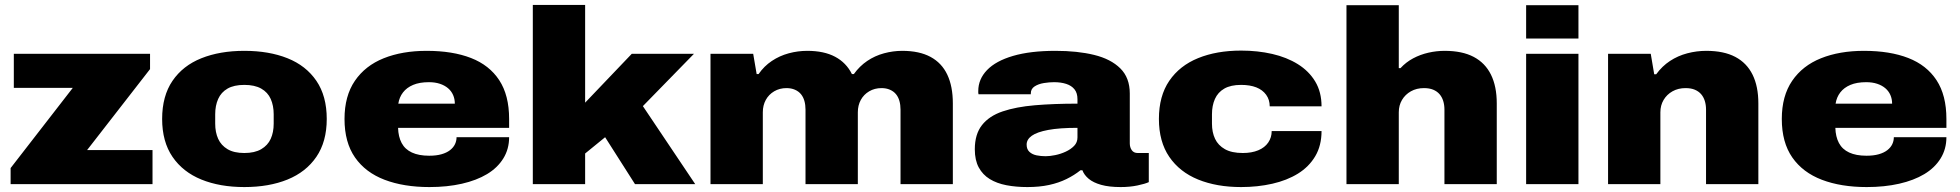

<svg xmlns="http://www.w3.org/2000/svg" viewBox="-20 -746 7943 778"><path d="M23 0V-65L275 -390H36V-528H588V-466L333 -138H598V0Z M970 12Q871 12 796 -18.5Q721 -49 679 -110.5Q637 -172 637 -264Q637 -357 679 -418.5Q721 -480 796 -510Q871 -540 970 -540Q1070 -540 1145 -510Q1220 -480 1262 -418.5Q1304 -357 1304 -264Q1304 -172 1262 -110.5Q1220 -49 1145 -18.5Q1070 12 970 12ZM970 -126Q1012 -126 1038.5 -141.5Q1065 -157 1077 -183.5Q1089 -210 1089 -245V-283Q1089 -318 1077 -345Q1065 -372 1038.5 -387Q1012 -402 970 -402Q928 -402 902 -387Q876 -372 864 -345Q852 -318 852 -283V-245Q852 -210 864 -183.5Q876 -157 902 -141.5Q928 -126 970 -126Z M1720 12Q1616 12 1538.5 -17.5Q1461 -47 1418.5 -108Q1376 -169 1376 -264Q1376 -357 1418 -418.5Q1460 -480 1535 -510Q1610 -540 1709 -540Q1814 -540 1888.5 -511Q1963 -482 2003 -421Q2043 -360 2043 -264V-228H1593Q1594 -192 1607.5 -166.5Q1621 -141 1649 -128Q1677 -115 1719 -115Q1748 -115 1769 -121Q1790 -127 1803.5 -137.5Q1817 -148 1823.5 -161.5Q1830 -175 1830 -190H2043Q2043 -142 2019.5 -104Q1996 -66 1953.5 -40.5Q1911 -15 1851.5 -1.5Q1792 12 1720 12ZM1594 -326H1823Q1823 -345 1816 -361Q1809 -377 1795.5 -388.5Q1782 -400 1762.5 -406.5Q1743 -413 1718 -413Q1680 -413 1654 -402Q1628 -391 1613 -371.5Q1598 -352 1594 -326Z M2139 0V-726H2351V-330L2540 -528H2792L2585 -316L2797 0H2553L2432 -190L2351 -124V0Z M2859 0V-528H3032L3046 -446H3054Q3076 -478 3107.5 -499Q3139 -520 3176 -530Q3213 -540 3251 -540Q3319 -540 3364 -516Q3409 -492 3432 -446H3440Q3463 -478 3494 -499Q3525 -520 3562 -530Q3599 -540 3636 -540Q3705 -540 3750.5 -515.5Q3796 -491 3818.5 -443.5Q3841 -396 3841 -327V0H3629V-302Q3629 -321 3624.5 -337Q3620 -353 3610.5 -364.5Q3601 -376 3586 -382.5Q3571 -389 3552 -389Q3524 -389 3502 -376Q3480 -363 3468 -341Q3456 -319 3456 -291V0H3244V-302Q3244 -321 3239.5 -337Q3235 -353 3225.5 -364.5Q3216 -376 3201 -382.5Q3186 -389 3167 -389Q3139 -389 3117 -376Q3095 -363 3083 -341Q3071 -319 3071 -291V0Z M4143 12Q4097 12 4058 4.5Q4019 -3 3990.5 -20.5Q3962 -38 3946 -67.5Q3930 -97 3930 -141Q3930 -202 3959 -239Q3988 -276 4042.5 -294.5Q4097 -313 4173.5 -319.5Q4250 -326 4346 -326V-344Q4346 -369 4334 -384Q4322 -399 4300.5 -406Q4279 -413 4251 -413Q4232 -413 4210 -409.5Q4188 -406 4172.5 -396Q4157 -386 4157 -368V-364H3945Q3944 -368 3944 -370.5Q3944 -373 3944 -377Q3944 -425 3979.5 -462Q4015 -499 4085 -519.5Q4155 -540 4257 -540Q4346 -540 4413.5 -523.5Q4481 -507 4519.5 -469Q4558 -431 4558 -367V-165Q4558 -149 4566 -137.5Q4574 -126 4590 -126H4635V-8Q4620 -1 4589 5.5Q4558 12 4521 12Q4474 12 4442 3Q4410 -6 4391.5 -21.5Q4373 -37 4366 -56H4358Q4333 -36 4301.5 -20.5Q4270 -5 4231 3.5Q4192 12 4143 12ZM4217 -113Q4234 -113 4256 -117.5Q4278 -122 4298.5 -131.5Q4319 -141 4332.5 -155Q4346 -169 4346 -189V-228Q4273 -228 4227.5 -219.5Q4182 -211 4161 -196Q4140 -181 4140 -160Q4140 -141 4151.5 -130.5Q4163 -120 4180.5 -116.5Q4198 -113 4217 -113Z M5009 12Q4910 12 4835 -18.5Q4760 -49 4718 -110.5Q4676 -172 4676 -264Q4676 -357 4718 -418.5Q4760 -480 4835 -510.5Q4910 -541 5009 -541Q5076 -541 5135 -527.5Q5194 -514 5239 -486Q5284 -458 5309.5 -415.5Q5335 -373 5335 -315H5125Q5125 -342 5110.5 -362Q5096 -382 5070.5 -392Q5045 -402 5009 -402Q4967 -402 4941 -387Q4915 -372 4903 -345Q4891 -318 4891 -283V-245Q4891 -210 4903.5 -183.5Q4916 -157 4943.5 -141.5Q4971 -126 5016 -126Q5052 -126 5078.5 -137Q5105 -148 5119 -168.5Q5133 -189 5133 -215H5335Q5335 -156 5309.5 -113Q5284 -70 5239.5 -42.5Q5195 -15 5135.5 -1.5Q5076 12 5009 12Z M5436 0V-725H5648V-470H5655Q5677 -494 5706 -509.5Q5735 -525 5768 -532.5Q5801 -540 5834 -540Q5905 -540 5951.5 -515.5Q5998 -491 6021.5 -443.5Q6045 -396 6045 -327V0H5833V-302Q5833 -321 5828 -337Q5823 -353 5813 -364.5Q5803 -376 5787.5 -382.5Q5772 -389 5750 -389Q5720 -389 5697 -376Q5674 -363 5661 -341Q5648 -319 5648 -291V0Z M6164 -590V-725H6376V-590ZM6164 0V-528H6376V0Z M6496 0V-528H6669L6683 -445H6691Q6715 -478 6747 -499Q6779 -520 6817 -530Q6855 -540 6894 -540Q6965 -540 7011.5 -515.5Q7058 -491 7081.5 -443.5Q7105 -396 7105 -327V0H6893V-302Q6893 -321 6888 -337Q6883 -353 6873 -364.5Q6863 -376 6847.5 -382.5Q6832 -389 6810 -389Q6780 -389 6757 -376Q6734 -363 6721 -341Q6708 -319 6708 -291V0Z M7544 12Q7440 12 7362.5 -17.5Q7285 -47 7242.5 -108Q7200 -169 7200 -264Q7200 -357 7242 -418.5Q7284 -480 7359 -510Q7434 -540 7533 -540Q7638 -540 7712.5 -511Q7787 -482 7827 -421Q7867 -360 7867 -264V-228H7417Q7418 -192 7431.5 -166.5Q7445 -141 7473 -128Q7501 -115 7543 -115Q7572 -115 7593 -121Q7614 -127 7627.5 -137.5Q7641 -148 7647.5 -161.5Q7654 -175 7654 -190H7867Q7867 -142 7843.5 -104Q7820 -66 7777.5 -40.5Q7735 -15 7675.5 -1.5Q7616 12 7544 12ZM7418 -326H7647Q7647 -345 7640 -361Q7633 -377 7619.5 -388.5Q7606 -400 7586.5 -406.5Q7567 -413 7542 -413Q7504 -413 7478 -402Q7452 -391 7437 -371.5Q7422 -352 7418 -326Z"/></svg>

Font: Archivo SemiExpanded Black
Style: Regular
Weight: 900
Width: 6
Designer: Hector Gatti
Foundry: Omnibus-Type
Version: Version 2.001